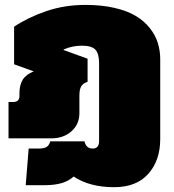

<svg xmlns="http://www.w3.org/2000/svg" viewBox="-20 -570 715 791"><path d="M450.2 201.2Q349.6 201.2 283.2 157.2Q246.1 192.9 165 192.9H85.9L98.1 42H140.1Q162.1 42 172.6 34.9Q183.1 27.8 187 12.2H328.1Q334.5 42 361.8 42Q388.2 42 388.2 11.2V-310.1Q388.2 -349.1 372.8 -365.5Q357.4 -381.8 317.9 -381.8Q277.8 -381.8 242.2 -366.2V-363.8L340.8 -328.1V-232.9Q321.3 -226.6 314.2 -213.6Q307.1 -200.7 307.1 -176.8V-104Q307.1 -58.1 274.4 -29.1Q241.7 0 190.9 0H15.1V-149.9H35.2Q60.1 -149.9 60.1 -174.8V-186Q60.1 -219.7 73.7 -241.7Q87.4 -263.7 119.1 -275.9L38.1 -305.2V-460Q95.7 -498.5 170.9 -524.2Q246.1 -549.8 332 -549.8Q398.4 -549.8 451.4 -537.6Q504.4 -525.4 539.3 -504.4Q574.2 -483.4 597.2 -454.3Q620.1 -425.3 630.1 -393.3Q640.1 -361.3 640.1 -325.2V2.9Q640.1 90.8 591.1 146Q542 201.2 450.2 201.2Z"/></svg>

Font: Kanit Black
Style: Regular
Weight: 900
Designer: Katatrad Team
Foundry: CadsonDemak
Version: Version 1.000;PS 001.000;hotconv 1.0.88;makeotf.lib2.5.64775